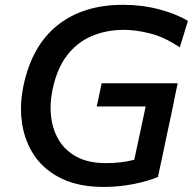

<svg xmlns="http://www.w3.org/2000/svg" viewBox="-20 -746 782 778"><path d="M675 -287.5Q667 -250.5 657 -203Q648.5 -162.5 639.8 -121.5Q631 -80.5 620 -29Q582 -12.5 522.5 -0.5Q463 11.5 400.5 11.5Q300 11.5 230 -22.2Q160 -56 120.2 -114Q80.5 -172 69.5 -246Q65 -275 65 -305Q65 -351.5 75.5 -400.5Q110 -562 213.8 -644.2Q317.5 -726.5 478.5 -726.5Q556 -726.5 624.8 -708.2Q693.5 -690 741.5 -661.5L708.5 -554Q648 -595 590 -610Q532 -625 481.5 -625Q412 -625 353.2 -600.5Q294.5 -576 253 -523.2Q211.5 -470.5 193.5 -385Q185 -346 185 -309Q185 -291.5 187 -274Q193 -220.5 218.8 -177.8Q244.5 -135 291.8 -110Q339 -85 409.5 -85Q439.5 -85 467.8 -88.2Q496 -91.5 524 -98.5Q530 -126.5 535.5 -152Q541 -177 546.5 -203Q556.5 -250.5 564.5 -287.5Q566 -293.5 570 -314.5H372L392 -408.5H700L690 -361.5Q684 -330 680.2 -311.8Q676.5 -293.5 675 -287.5Z"/></svg>

Font: Heraclito Medium
Style: Italic
Weight: 500
Italic angle: -12°
Designer: Kostas Bartsokas (font) & Cristiano Sobral (main changes)
Foundry: Kostas Bartsokas (font) & Cristiano Sobral (main changes)
Version: Version 1.00;July 8, 2020;FontCreator 13.0.0.2655 64-bit